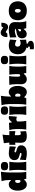

<svg xmlns="http://www.w3.org/2000/svg" viewBox="2310 -3108 1026 5686"><g transform="rotate(-90 2823.0 -265.0)"><path d="M208 16Q142.5 16 101 -21.8Q59.5 -59.5 39.8 -120.5Q20 -181.5 20 -251Q20 -325.5 40.5 -386Q61 -446.5 103 -482.2Q145 -518 209 -518Q273 -518 320 -456H336V-493Q336 -552.5 328.2 -611.2Q320.5 -670 301 -732L582 -752Q572.5 -694.5 565.2 -629.8Q558 -565 558 -493V-213Q558 -150 562.5 -101Q567 -52 576 0H372L357 -63H344Q280 16 208 16ZM299 -169Q325 -173 336 -197V-312Q321 -328.5 299 -330Q273.5 -328 260.2 -304.8Q247 -281.5 247 -249Q247 -219 260.8 -195.2Q274.5 -171.5 299 -169Z M617 0Q625.5 -52 630.2 -101Q635 -150 635 -213V-263Q635 -318 632.2 -358.8Q629.5 -399.5 625 -433.5Q620.5 -467.5 615 -502H877Q871 -467.5 866.5 -433.5Q862 -399.5 859.5 -358.8Q857 -318 857 -263V-213Q857 -150 861.5 -101Q866 -52 875 0ZM745.5 -538Q680.5 -538 651 -561.5Q621.5 -585 621.5 -653Q621.5 -701 651 -727Q680.5 -753 746.5 -753Q812 -753 841.2 -725Q870.5 -697 870.5 -646Q870.5 -583 841 -560.5Q811.5 -538 745.5 -538Z M1124 16Q1055 16 1006.2 5.5Q957.5 -5 926 -11L938 -191Q978 -171 1026.5 -156Q1075 -141 1108 -141Q1120 -142.5 1129 -147.8Q1138 -153 1138 -165Q1138 -179.5 1121.2 -186Q1104.5 -192.5 1060 -203Q984.5 -222 954.2 -258Q924 -294 924 -350Q924 -428 976.5 -472.5Q1029 -517 1127 -517Q1161.5 -517 1201.5 -512.2Q1241.5 -507.5 1277 -501.5Q1312.5 -495.5 1334 -492L1321 -306Q1274 -328 1234 -339Q1194 -350 1175 -350Q1166 -348.5 1159 -343.8Q1152 -339 1152 -329Q1152 -316.5 1162.8 -307.5Q1173.5 -298.5 1208 -290Q1267.5 -275 1301.2 -256.8Q1335 -238.5 1349 -213.2Q1363 -188 1363 -152Q1363 -76.5 1307 -30.2Q1251 16 1124 16Z M1642 16Q1542.5 16 1490.2 -22.2Q1438 -60.5 1438 -160Q1438 -190 1439.5 -229.2Q1441 -268.5 1442 -331.5L1378 -321V-502H1442Q1440.5 -546 1436 -584.2Q1431.5 -622.5 1425 -663L1680 -703Q1672.5 -652.5 1668.2 -605Q1664 -557.5 1662.5 -502H1783V-321Q1752.5 -328 1722 -332.5Q1691.5 -337 1662 -340V-237Q1662 -200.5 1672.8 -180.8Q1683.5 -161 1709 -161Q1734 -161 1773 -182L1783 -6Q1760 0.5 1719.5 8.2Q1679 16 1642 16Z M1828 0Q1836.5 -52 1841.2 -101Q1846 -150 1846 -213V-263Q1846 -322.5 1838.8 -381.2Q1831.5 -440 1812 -502L2030 -512L2040 -431H2057Q2118.5 -518 2180 -518Q2188.5 -518 2203 -516.5Q2217.5 -515 2230 -508L2211 -278Q2191 -284 2169.5 -289.5Q2148 -295 2135 -295Q2115.5 -295 2096 -286.2Q2076.5 -277.5 2068 -267V-200Q2068 -147 2072.5 -99.5Q2077 -52 2086 0Z M2263 0Q2271.5 -52 2276.2 -101Q2281 -150 2281 -213V-263Q2281 -318 2278.2 -358.8Q2275.5 -399.5 2271 -433.5Q2266.5 -467.5 2261 -502H2523Q2517 -467.5 2512.5 -433.5Q2508 -399.5 2505.5 -358.8Q2503 -318 2503 -263V-213Q2503 -150 2507.5 -101Q2512 -52 2521 0ZM2391.5 -538Q2326.5 -538 2297 -561.5Q2267.5 -585 2267.5 -653Q2267.5 -701 2297 -727Q2326.5 -753 2392.5 -753Q2458 -753 2487.2 -725Q2516.5 -697 2516.5 -646Q2516.5 -583 2487 -560.5Q2457.5 -538 2391.5 -538Z M2934 16Q2899.5 16 2863 -1.5Q2826.5 -19 2795 -57H2782L2756 0H2566Q2574.5 -52 2579.2 -101Q2584 -150 2584 -213V-493Q2584 -552.5 2576.2 -611.2Q2568.5 -670 2549 -732L2830 -752Q2820.5 -694.5 2813.2 -629.8Q2806 -565 2806 -493V-456H2822Q2869 -518 2933 -518Q2997 -518 3039 -482.2Q3081 -446.5 3101.5 -386Q3122 -325.5 3122 -251Q3122 -181.5 3102.2 -120.5Q3082.5 -59.5 3041 -21.8Q2999.5 16 2934 16ZM2843 -169Q2868 -171.5 2881.5 -195.2Q2895 -219 2895 -249Q2895 -281.5 2881.8 -304.8Q2868.5 -328 2843 -330Q2821 -328.5 2806 -312V-197Q2817 -173 2843 -169Z M3326 16Q3254 16 3212.5 -27.5Q3171 -71 3171 -161Q3171 -194 3172.5 -219Q3174 -244 3174 -273Q3174 -348 3168.2 -399.2Q3162.5 -450.5 3154 -502L3412 -508Q3404.5 -456.5 3400.2 -406Q3396 -355.5 3396 -303V-259Q3396 -218 3403 -198.5Q3410 -179 3428 -179Q3435 -179 3449 -188Q3463 -197 3471 -206V-303Q3471 -355.5 3466.5 -403Q3462 -450.5 3455 -502H3713Q3704 -450.5 3698.5 -399.2Q3693 -348 3693 -273V-213Q3693 -150 3697.5 -101Q3702 -52 3711 0H3504L3494 -71H3477Q3445 -30.5 3404 -7.2Q3363 16 3326 16Z M3760 0Q3768.5 -52 3773.2 -101Q3778 -150 3778 -213V-263Q3778 -318 3775.2 -358.8Q3772.5 -399.5 3768 -433.5Q3763.5 -467.5 3758 -502H4020Q4014 -467.5 4009.5 -433.5Q4005 -399.5 4002.5 -358.8Q4000 -318 4000 -263V-213Q4000 -150 4004.5 -101Q4009 -52 4018 0ZM3888.5 -538Q3823.5 -538 3794 -561.5Q3764.5 -585 3764.5 -653Q3764.5 -701 3794 -727Q3823.5 -753 3889.5 -753Q3955 -753 3984.2 -725Q4013.5 -697 4013.5 -646Q4013.5 -583 3984 -560.5Q3954.5 -538 3888.5 -538Z M4334 12Q4247.5 12 4186 -21.2Q4124.5 -54.5 4091.8 -113.2Q4059 -172 4059 -249Q4059 -326.5 4088 -387Q4117 -447.5 4175.2 -482.2Q4233.5 -517 4322 -517Q4372.5 -517 4417.8 -505.8Q4463 -494.5 4495 -483L4480 -291Q4433 -313.5 4399.2 -323.2Q4365.5 -333 4349 -333Q4322 -331 4303.5 -311.2Q4285 -291.5 4285 -256Q4285 -212.5 4315.2 -189.8Q4345.5 -167 4394 -166Q4410 -166 4435.5 -173.2Q4461 -180.5 4484 -194L4492 -7Q4461.5 -2 4418.8 5Q4376 12 4334 12ZM4284 228Q4265.5 228 4242.5 225Q4219.5 222 4208 220V103Q4213.5 104.5 4224.2 106.2Q4235 108 4247 108Q4267.5 105.5 4278.8 101Q4290 96.5 4290 83Q4290 70 4279.2 61.2Q4268.5 52.5 4242 42L4275 -36H4385V0L4368 40Q4408.5 51 4432.8 73.5Q4457 96 4457 133Q4457 173.5 4419.2 200.8Q4381.5 228 4284 228Z M4662 14Q4617 14 4588 -5.5Q4559 -25 4545 -57Q4531 -89 4531 -126Q4531 -170.5 4547.2 -199.2Q4563.5 -228 4588 -245.5Q4612.5 -263 4638.5 -271.8Q4664.5 -280.5 4684 -284L4812 -308Q4813 -321 4794.2 -330Q4775.5 -339 4731 -339Q4720 -339 4690.5 -332.2Q4661 -325.5 4625.8 -314.2Q4590.5 -303 4562 -290L4554 -481Q4579.5 -487 4618 -495.8Q4656.5 -504.5 4702.2 -511.2Q4748 -518 4796 -518Q4896 -518 4954 -474.8Q5012 -431.5 5012 -333Q5012 -307 5010 -271.5Q5008 -236 5008 -212V-190Q5008 -147.5 5014 -99.8Q5020 -52 5040 0H4830L4814 -73H4800Q4780 -42.5 4744 -14.2Q4708 14 4662 14ZM4766 -153Q4776.5 -153 4787.2 -160.5Q4798 -168 4806 -179V-250Q4800 -243.5 4792.2 -238.2Q4784.5 -233 4768 -226Q4757 -221.5 4746.5 -212.8Q4736 -204 4736 -186Q4736 -169 4745.8 -161Q4755.5 -153 4766 -153ZM4873 -539Q4833 -539 4803.5 -555.2Q4774 -571.5 4753 -588.2Q4732 -605 4718 -607Q4707 -605 4694.2 -589.2Q4681.5 -573.5 4673 -560H4567Q4567 -655.5 4602.2 -706.8Q4637.5 -758 4695 -758Q4731.5 -758 4761.5 -741.8Q4791.5 -725.5 4813 -708.8Q4834.5 -692 4846 -690Q4856.5 -692.5 4867.2 -707.2Q4878 -722 4886 -737H4993Q4993 -642 4960 -590.5Q4927 -539 4873 -539Z M5350 16Q5249 16 5186.5 -21.5Q5124 -59 5095 -120Q5066 -181 5066 -251Q5066 -326 5096 -386.5Q5126 -447 5187.8 -482.5Q5249.5 -518 5345 -518Q5443 -518 5505.5 -482.2Q5568 -446.5 5598 -386Q5628 -325.5 5628 -251Q5628 -174 5596.8 -113.8Q5565.5 -53.5 5503.5 -18.8Q5441.5 16 5350 16ZM5349 -161Q5374 -164 5388 -187.8Q5402 -211.5 5402 -251Q5402 -329 5349 -341Q5322 -337.5 5307 -313.8Q5292 -290 5292 -251Q5292 -213.5 5307.8 -188.8Q5323.5 -164 5349 -161Z"/></g></svg>

Font: Commissioner Flair Black
Style: Regular
Weight: 900
Designer: Kostas Bartsokas
Foundry: Kostas Bartsokas
Version: Version 1.000; ttfautohint (v1.8.3)